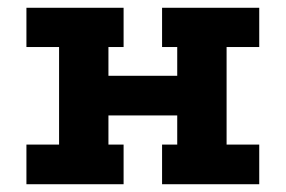

<svg xmlns="http://www.w3.org/2000/svg" viewBox="-20 -474 735 494"><path d="M48 -454H298V-353H259V-279H436V-353H397V-454H647V-353H563V-102H647V0H397V-102H436V-177H259V-102H298V0H48V-102H132V-353H48Z"/></svg>

Font: Podkova ExtraBold
Style: Regular
Weight: 800
Designer: Ilya Yudin
Foundry: Cyreal (www.cyreal.org)
Version: Version 2.103